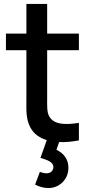

<svg xmlns="http://www.w3.org/2000/svg" viewBox="-20 -710 462 971"><path d="M379 0V-88.5C308.5 -78 253.5 -79.5 229.5 -120.5C216.5 -142.5 218.5 -174 218.5 -217.5V-456H379V-540H218.5V-690H113.5V-540H10V-456H113.5V-212.5C113.5 -153.5 110 -110 133.5 -65.5C150.5 -33 180 -12.5 216.5 -1.5L184.5 88.5C219 99 250 108.5 250 135.5C250 151 238 166.5 216 166.5C206.5 166.5 195 164 181.5 159.5L157.5 223.5C177 233.5 199 241 225 241C279.5 241 326 198.5 326 138.5C326 95.5 303 65.5 265.5 47.5L279 8.5C311 10 345 6.5 379 0Z"/></svg>

Font: Eudonet SemiBold
Style: Regular
Weight: 600
Designer: Mikhail Sharanda
Foundry: Mikhail Sharanda
Version: Version 4.503;Glyphs 3.1.2 (3151)